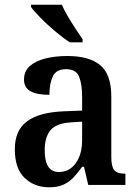

<svg xmlns="http://www.w3.org/2000/svg" viewBox="-20 -786 586 816"><path d="M188 10Q127 10 85 -29.5Q43 -69 43 -152Q43 -232 95 -270.5Q147 -309 252 -313L329 -316V-373Q329 -427 316.5 -459.5Q304 -492 260 -492Q219 -492 204.5 -461.5Q190 -431 190 -383Q136 -383 109 -398.5Q82 -414 82 -448Q82 -483 106.5 -505Q131 -527 173 -537.5Q215 -548 266 -548Q359 -548 406 -509Q453 -470 453 -376V-119Q453 -78 465.5 -63Q478 -48 509 -48H513V0H355L337 -77H329Q309 -49 290.5 -30Q272 -11 248 -0.5Q224 10 188 10ZM230 -55Q275 -55 302 -92.5Q329 -130 329 -191V-269L282 -266Q219 -262 194.5 -232.5Q170 -203 170 -147Q170 -55 230 -55ZM277 -606Q249 -624 215 -652.5Q181 -681 152.5 -710Q124 -739 112 -756V-766H243Q252 -744 268 -717Q284 -690 301 -664Q318 -638 331 -619V-606Z"/></svg>

Font: Noto Serif Tamil SemiCondensed SemiBold
Style: Italic
Weight: 600
Width: 4
Italic angle: -12°
Designer: Indian Type Foundry, Tom Grace, and the Monotype Design Team
Foundry: Monotype Imaging Inc.
Version: Version 2.003; ttfautohint (v1.8.4.7-5d5b)